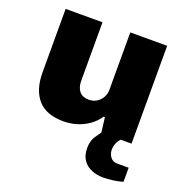

<svg xmlns="http://www.w3.org/2000/svg" viewBox="-132 -645 931 974"><g transform="rotate(20 333.5 -158.5)"><path d="M528 211Q496 211 467 199.5Q438 188 420 163Q402 138 402 97Q402 60 418.5 34.5Q435 9 452 -12H558V-8Q540 4 531 23.5Q522 43 522 62Q522 85 535 102.5Q548 120 574 120H634V196Q611 203 582 207Q553 211 528 211ZM242 12Q148 12 103 -40Q58 -92 58 -186V-528H257V-210Q257 -194 261.5 -180Q266 -166 274 -156Q282 -146 295 -140.5Q308 -135 324 -135Q349 -135 367.5 -146.5Q386 -158 396.5 -177Q407 -196 407 -218V-528H606V0H443L433 -80H426Q407 -51 377.5 -30Q348 -9 313 1.5Q278 12 242 12Z"/></g></svg>

Font: Archivo SemiBold Black
Style: Regular
Weight: 900
Version: Version 2.001